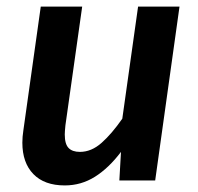

<svg xmlns="http://www.w3.org/2000/svg" viewBox="-20 -549 603 584"><path d="M48 -115Q48 -133 51 -152L104 -529H230L179 -168Q177 -148 177 -140Q177 -111 188.5 -99Q200 -87 223 -87Q258 -87 289 -114.5Q320 -142 352 -188L400 -529H526L452 0H343L348 -87Q311 -38 269 -11.5Q227 15 177 15Q115 15 81.5 -19.5Q48 -54 48 -115Z"/></svg>

Font: FiraGO Medium
Style: Italic
Weight: 500
Italic angle: -8°
Designer: bBox Type GmbH
Foundry: bBox Type GmbH
Version: Version 1.001